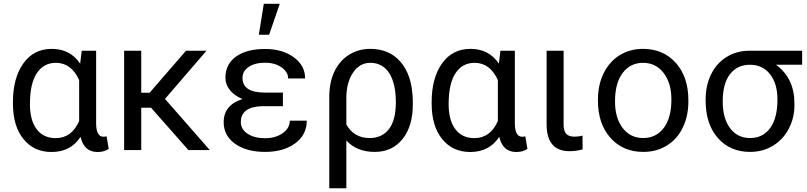

<svg xmlns="http://www.w3.org/2000/svg" viewBox="-20 -798 4292 1021"><path d="M491.2 -528.3V-139.2Q492.2 -70.8 530.3 -70.8Q539.6 -70.8 546.9 -73.2L558.1 -6.3Q534.7 10.3 498.5 10.3Q426.8 10.3 408.2 -70.3Q356 10.3 253.9 10.3Q160.2 10.3 104.5 -58.8Q48.8 -127.9 48.8 -247.1V-254.4Q48.8 -383.3 104 -460.7Q159.2 -538.1 254.9 -538.1Q354 -538.1 406.2 -459.5L414.6 -528.3ZM139.2 -244.1Q139.2 -158.7 174.8 -111.1Q210.4 -63.5 276.4 -63.5Q360.8 -63.5 400.9 -154.3V-372.1Q359.4 -463.9 277.3 -463.9Q211.9 -463.9 175.5 -408.4Q139.2 -353 139.2 -244.1Z M783.2 -225.1H731V0H640.1V-528.3H731V-304.7H775.4L969.2 -528.3H1078.1L857.4 -272L1095.7 0H981.9Z M1260.7 -148.4Q1260.7 -110.8 1296.6 -86.9Q1332.5 -63 1390.1 -63Q1445.3 -63 1483.2 -89.8Q1521 -116.7 1521 -156.2H1611.3Q1611.3 -80.6 1549.1 -35.4Q1486.8 9.8 1390.1 9.8Q1290.5 9.8 1230 -33.4Q1169.4 -76.7 1169.4 -148.4Q1169.4 -239.3 1269.5 -271.5Q1226.6 -289.1 1202.6 -318.8Q1178.7 -348.6 1178.7 -384.3Q1178.7 -456.5 1235.1 -497.1Q1291.5 -537.6 1390.1 -537.6Q1481 -537.6 1541.7 -493.9Q1602.5 -450.2 1602.5 -380.9H1512.2Q1512.2 -415 1477.3 -439.7Q1442.4 -464.4 1390.1 -464.4Q1335.4 -464.4 1302.5 -442.1Q1269.5 -419.9 1269.5 -383.8Q1269.5 -305.7 1388.7 -305.7H1484.4V-233.4H1375Q1260.7 -230.5 1260.7 -148.4ZM1382.8 -777.8H1467.8L1411.1 -613.3H1356.4Z M1949.2 -538.1Q2050.3 -538.1 2109.9 -469.2Q2169.4 -400.4 2174.8 -276.4L2175.3 -244.1Q2175.3 -127 2120.6 -58.6Q2065.9 9.8 1972.7 9.8Q1877.4 9.8 1821.8 -50.8V203.1H1731V-283.2Q1731 -360.4 1758.5 -418Q1786.1 -475.6 1836.2 -506.8Q1886.2 -538.1 1949.2 -538.1ZM1821.8 -135.7Q1862.3 -64 1945.8 -64Q2011.7 -64 2048.3 -111.6Q2085 -159.2 2085 -254.4Q2085 -354.5 2049.6 -409.2Q2014.2 -463.9 1949.2 -463.9Q1892.1 -463.9 1856.9 -411.1Q1821.8 -358.4 1821.8 -275.9Z M2717.8 -528.3V-139.2Q2718.8 -70.8 2756.8 -70.8Q2766.1 -70.8 2773.4 -73.2L2784.7 -6.3Q2761.2 10.3 2725.1 10.3Q2653.3 10.3 2634.8 -70.3Q2582.5 10.3 2480.5 10.3Q2386.7 10.3 2331.1 -58.8Q2275.4 -127.9 2275.4 -247.1V-254.4Q2275.4 -383.3 2330.6 -460.7Q2385.7 -538.1 2481.4 -538.1Q2580.6 -538.1 2632.8 -459.5L2641.1 -528.3ZM2365.7 -244.1Q2365.7 -158.7 2401.4 -111.1Q2437 -63.5 2502.9 -63.5Q2587.4 -63.5 2627.4 -154.3V-372.1Q2585.9 -463.9 2503.9 -463.9Q2438.5 -463.9 2402.1 -408.4Q2365.7 -353 2365.7 -244.1Z M2977.1 -528.3V-133.3Q2977.1 -102.5 2990.5 -86.9Q3003.9 -71.3 3035.2 -71.3Q3058.6 -71.3 3077.6 -77.1L3078.1 -3.4Q3043.9 5.9 3008.3 5.9Q2886.7 5.9 2886.7 -137.7V-528.3Z M3159.7 -269Q3159.7 -346.7 3190.2 -408.7Q3220.7 -470.7 3275.1 -504.4Q3329.6 -538.1 3399.4 -538.1Q3507.3 -538.1 3574 -463.4Q3640.6 -388.7 3640.6 -264.6V-258.3Q3640.6 -181.2 3611.1 -119.9Q3581.5 -58.6 3526.6 -24.4Q3471.7 9.8 3400.4 9.8Q3293 9.8 3226.3 -64.9Q3159.7 -139.6 3159.7 -262.7ZM3250.5 -258.3Q3250.5 -170.4 3291.3 -117.2Q3332 -64 3400.4 -64Q3469.2 -64 3509.8 -117.9Q3550.3 -171.9 3550.3 -269Q3550.3 -356 3509 -409.9Q3467.8 -463.9 3399.4 -463.9Q3332.5 -463.9 3291.5 -410.6Q3250.5 -357.4 3250.5 -258.3Z M4245.6 -453.6H4106.9Q4204.6 -381.3 4204.6 -248V-239.7Q4204.6 -171.4 4174.8 -114Q4145 -56.6 4091.1 -23.4Q4037.1 9.8 3968.8 9.8Q3862.3 9.8 3797.4 -64.2Q3732.4 -138.2 3732.4 -262.7V-269Q3732.4 -343.3 3761.2 -402.3Q3790 -461.4 3843 -494.6Q3896 -527.8 3964.4 -528.3H4245.6ZM3823.2 -258.3Q3823.2 -168.9 3862.3 -116.5Q3901.4 -64 3968.8 -64Q4036.6 -64 4075.4 -116.9Q4114.3 -169.9 4114.3 -269Q4114.3 -353 4075 -403.3Q4035.6 -453.6 3967.8 -453.6Q3900.9 -453.6 3862.1 -403.8Q3823.2 -354 3823.2 -258.3Z"/></svg>

Font: Roboto
Style: Regular
Weight: 400
Designer: Google
Version: Version 2.001047; 2015